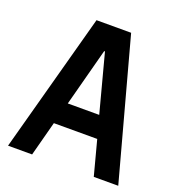

<svg xmlns="http://www.w3.org/2000/svg" viewBox="-128 -804 836 907"><g transform="rotate(20 290.0 -350.0)"><path d="M134 0 180 -174H398L444 0H567L377 -700H203L13 0ZM210 -284 287 -575H291L368 -284Z"/></g></svg>

Font: CommitMono-dimboump
Style: Bold
Weight: 700
Monospace: yes
Designer: Eigil Nikolajsen
Foundry: Eigil Nikolajsen
Version: Version 1.143